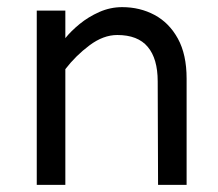

<svg xmlns="http://www.w3.org/2000/svg" viewBox="-20 -518 611 538"><path d="M422.9 0 421.9 -290Q421.9 -353.5 394 -386.7Q366.2 -419.9 308.6 -419.9Q269.5 -419.9 231 -391.1Q192.4 -362.3 163.1 -324.2V-411.1Q178.7 -430.7 203.1 -450.7Q227.5 -470.7 258.3 -484.4Q289.1 -498 322.3 -498Q372.1 -498 413.1 -476.1Q454.1 -454.1 478.5 -409.7Q502.9 -365.2 502.9 -297.9V0ZM83 0V-488.3H163.1V0Z"/></svg>

Font: Sen
Style: Regular
Weight: 400
Designer: Kosal Sen, Philatype
Foundry: Philatype
Version: Version 2.000;gftools[0.9.31]